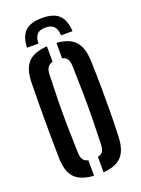

<svg xmlns="http://www.w3.org/2000/svg" viewBox="-179 -1052 833 1136"><g transform="rotate(-20 237.0 -484.0)"><path d="M207.5 7.5Q124 2 87 -38Q50 -78 48.5 -163.5Q47 -251 46.5 -326.2Q46 -401.5 46.5 -476.2Q47 -551 48.5 -637Q50 -722 87 -762Q124 -802 207.5 -807.5V-710Q165 -700.5 164.5 -642.5Q161.5 -555.5 160.2 -478.8Q159 -402 160.2 -324.5Q161.5 -247 164.5 -158Q164.5 -127 174.5 -111Q184.5 -95 207.5 -90ZM267.5 7.5V-90Q290.5 -95 300 -111Q309.5 -127 310 -158Q313 -246 314 -323Q315 -400 314 -477.2Q313 -554.5 310 -642.5Q309.5 -673 300 -689Q290.5 -705 267.5 -710V-807.5Q348 -801.5 384.2 -761.2Q420.5 -721 423 -637Q426 -550.5 426.8 -475.8Q427.5 -401 426.8 -326Q426 -251 423 -163.5Q420.5 -78.5 384.2 -38.5Q348 1.5 267.5 7.5ZM237 -975Q164.5 -975 130.8 -943Q97 -911 93.5 -840H166Q166.5 -877.5 182.8 -896.2Q199 -915 237 -915Q307.5 -915 308 -840H380.5Q376.5 -910.5 342.8 -942.8Q309 -975 237 -975Z"/></g></svg>

Font: Big Shoulders Stencil Text
Style: Bold
Weight: 700
Designer: Patric King
Foundry: XO Type Co
Version: Version 1.000